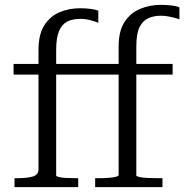

<svg xmlns="http://www.w3.org/2000/svg" viewBox="-20 -773 761 793"><path d="M36 -509H402V-465H36ZM367 -509H693V-465H367ZM470 -50V-581Q470 -645 494.5 -682.5Q519 -720 559 -736.5Q599 -753 645 -753Q667 -753 688 -750.5Q709 -748 721 -743V-693Q711 -697 699 -700Q687 -703 673.5 -705.5Q660 -708 644 -708Q614 -708 591 -697Q568 -686 555.5 -659Q543 -632 543 -581V-48Q543 -45 555.5 -42Q568 -39 589.5 -38Q611 -37 638 -37H651V0H373V-37H385Q410 -37 429 -38.5Q448 -40 459 -43Q470 -46 470 -50ZM212 -48Q212 -45 223 -42Q234 -39 253 -38Q272 -37 297 -37H303V0H40V-37H51Q92 -37 115.5 -44Q139 -51 139 -73V-566Q139 -631 163 -668.5Q187 -706 226 -722.5Q265 -739 311 -739Q332 -739 352.5 -736.5Q373 -734 386 -729V-679Q371 -685 352 -690Q333 -695 310 -695Q280 -695 258 -684Q236 -673 224 -645Q212 -617 212 -566Z"/></svg>

Font: Roboto Serif 36pt Light
Style: Regular
Weight: 300
Designer: Greg Gazdowicz
Foundry: Commercial Type
Version: Version 1.008